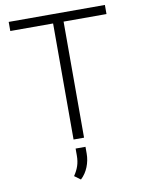

<svg xmlns="http://www.w3.org/2000/svg" viewBox="-100 -779 797 1074"><g transform="rotate(-10 298.5 -242.0)"><path d="M572.3 -710.9V-659.2H328.6V0H269V-659.2H25.9V-710.9ZM327.6 51.8V90.3Q327.6 128.9 313 165.5Q298.3 202.1 271 227.5L236.3 202.1Q253.9 176.3 262.7 150.1Q271.5 124 271.5 91.3V51.8Z"/></g></svg>

Font: Vazirmatn RD ExtraLight
Style: Regular
Weight: 200
Designer: Saber Rastikerdar
Foundry: Saber Rastikerdar
Version: Version 32.102